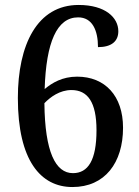

<svg xmlns="http://www.w3.org/2000/svg" viewBox="-20 -744 559 774"><path d="M272 10C403 10 476 -88 476 -229C476 -358 403 -435 291 -435C231 -435 190 -410 160 -385C166 -573 209 -674 295 -674C352 -674 375 -622 375 -554C430 -554 457 -578 457 -618C457 -673 405 -724 297 -724C130 -724 52 -564 52 -349C52 -97 144 10 272 10ZM274 -46C204 -46 161 -131 159 -328C183 -353 221 -381 268 -381C333 -381 369 -333 369 -219C369 -98 335 -46 274 -46Z"/></svg>

Font: Noto Serif Myanmar SemiCondensed Medium
Style: Regular
Weight: 500
Width: 4
Designer: Ben Mitchell and the Monotype Design Team
Foundry: Monotype Imaging Inc.
Version: Version 2.106